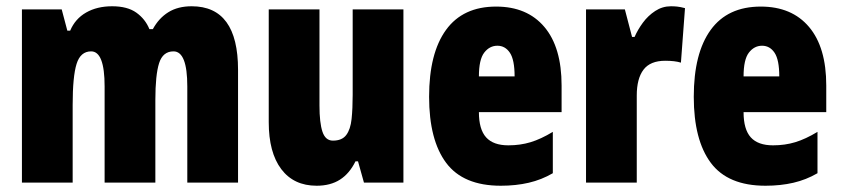

<svg xmlns="http://www.w3.org/2000/svg" viewBox="-20 -583 2685 613"><path d="M592 -563Q740 -563 740 -360V0H578V-307Q578 -419 534 -419Q500 -419 488 -381.5Q476 -344 476 -264V0H314V-307Q314 -419 271 -419Q237 -419 224.5 -379Q212 -339 212 -248V0H50V-553H177L195 -485H204Q220 -523 255 -543Q290 -563 338 -563Q387 -563 415.5 -542.5Q444 -522 457 -490H468Q487 -525 517.5 -544Q548 -563 592 -563Z M1268 -553V0H1142L1123 -68H1115Q1096 -29 1065.5 -9.5Q1035 10 991 10Q918 10 878 -43Q838 -96 838 -193V-553H1000V-246Q1000 -191 1009.5 -162.5Q1019 -134 1043 -134Q1072 -134 1085.5 -152Q1099 -170 1102.5 -203Q1106 -236 1106 -280V-553Z M1564 -562Q1663 -562 1718 -497Q1773 -432 1773 -310V-225H1509Q1509 -170 1532 -144.5Q1555 -119 1603 -119Q1641 -119 1674 -129Q1707 -139 1745 -162V-30Q1709 -9 1668 0.5Q1627 10 1579 10Q1459 10 1404.5 -63Q1350 -136 1350 -274Q1350 -413 1404 -487.5Q1458 -562 1564 -562ZM1568 -437Q1543 -437 1526 -415Q1509 -393 1509 -339H1623Q1623 -392 1608 -414.5Q1593 -437 1568 -437Z M2122 -563Q2132 -563 2142 -562Q2152 -561 2167 -557L2154 -383Q2135 -389 2104 -389Q2056 -389 2034.5 -360.5Q2013 -332 2013 -278V0H1851V-553H1975L1998 -465H2006Q2016 -488 2032.5 -510.5Q2049 -533 2072 -548Q2095 -563 2122 -563Z M2409 -562Q2508 -562 2563 -497Q2618 -432 2618 -310V-225H2354Q2354 -170 2377 -144.5Q2400 -119 2448 -119Q2486 -119 2519 -129Q2552 -139 2590 -162V-30Q2554 -9 2513 0.5Q2472 10 2424 10Q2304 10 2249.5 -63Q2195 -136 2195 -274Q2195 -413 2249 -487.5Q2303 -562 2409 -562ZM2413 -437Q2388 -437 2371 -415Q2354 -393 2354 -339H2468Q2468 -392 2453 -414.5Q2438 -437 2413 -437Z"/></svg>

Font: Noto Sans Gujarati UI ExtraCondensed Black
Style: Regular
Weight: 900
Width: 2
Designer: Jelle Bosma - Monotype Design Team, Universal Thirst
Foundry: Monotype Imaging Inc.
Version: Version 2.106; ttfautohint (v1.8.4.7-5d5b)